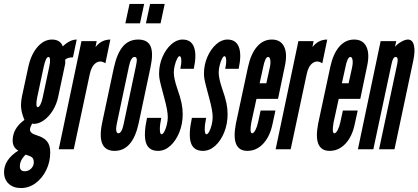

<svg xmlns="http://www.w3.org/2000/svg" viewBox="-66 -755 2116 971"><path d="M40 196Q80.5 196 114 171.2Q147.5 146.5 167.8 105.2Q188 64 188 15Q188 -20 172 -40Q156 -60 119 -71Q85.5 -81 85.5 -99.5Q85.5 -110 96.5 -130.5Q100.5 -128.5 104.5 -128.5Q130.5 -128.5 156 -146.8Q181.5 -165 200.8 -196Q220 -227 228 -264L263 -429Q264 -433.5 264.2 -437.2Q264.5 -441 263.5 -453.5Q277 -465 303 -465L322 -555Q288 -555 251.5 -520.5Q238.5 -555 197 -555Q156 -555 123.2 -517Q90.5 -479 77 -416L45 -267Q38.5 -234 41 -208Q43.5 -182 57.5 -148.5Q-2 -105.5 -2 -44.5Q-2 -9 26.5 6.5Q-45.5 52.5 -45.5 115.5Q-45.5 152 -22.2 174Q1 196 40 196ZM125 -213Q119 -213 118.2 -226.8Q117.5 -240.5 122 -262L155 -417Q160 -440.5 166.2 -453.8Q172.5 -467 179 -467Q186 -467 187 -453Q188 -439 183 -417L150 -262Q146 -241.5 138.8 -227.2Q131.5 -213 125 -213ZM59 111Q34.5 111 34.5 86.5Q34.5 54 64 27L86 35Q105 42 105 65Q105 84 91.5 97.5Q78 111 59 111Z M231 0H307L388 -380Q396.5 -421 418.8 -436.5Q441 -452 467 -435L492 -555Q447 -555 417 -517L423 -547H346Z M513.5 8Q605.5 8 635.5 -133L695 -414Q710.5 -486.5 695.5 -520.8Q680.5 -555 633 -555Q585.5 -555 555.5 -520Q525.5 -485 509.5 -411L451 -136Q420.5 8 513.5 8ZM532.5 -81Q524.5 -81 522.2 -93.5Q520 -106 524 -126L586.5 -421Q596.5 -467 614.5 -467Q624 -467 625.5 -456.5Q627 -446 621.5 -421L559 -126Q549.5 -81 532.5 -81ZM672 -637H746L767 -735H693ZM568 -637H642L663 -735H589Z M733 8Q767 8 795.2 -17.5Q823.5 -43 840.8 -85.5Q858 -128 858 -178Q858 -206 852 -234.5Q846 -263 831 -305.5Q813 -358 813 -388.5Q813 -405 817.8 -424.2Q822.5 -443.5 829.5 -457.2Q836.5 -471 842 -471Q849.5 -471 850.8 -452.2Q852 -433.5 846 -407H914Q929.5 -479 915 -517Q900.5 -555 857.5 -555Q827 -555 799.8 -530.5Q772.5 -506 755.5 -466.5Q738.5 -427 738.5 -382Q738.5 -370.5 740.5 -357.8Q742.5 -345 748.2 -322.5Q754 -300 765 -259Q782.5 -195.5 782.5 -163Q782.5 -143.5 777.5 -123.5Q772.5 -103.5 765.2 -89.8Q758 -76 751 -76Q743 -76 742.5 -99.2Q742 -122.5 749.5 -159H677.5Q659 -73 672.5 -32.5Q686 8 733 8Z M960 8Q994 8 1022.2 -17.5Q1050.5 -43 1067.8 -85.5Q1085 -128 1085 -178Q1085 -206 1079 -234.5Q1073 -263 1058 -305.5Q1040 -358 1040 -388.5Q1040 -405 1044.8 -424.2Q1049.5 -443.5 1056.5 -457.2Q1063.5 -471 1069 -471Q1076.5 -471 1077.8 -452.2Q1079 -433.5 1073 -407H1141Q1156.5 -479 1142 -517Q1127.5 -555 1084.5 -555Q1054 -555 1026.8 -530.5Q999.5 -506 982.5 -466.5Q965.5 -427 965.5 -382Q965.5 -370.5 967.5 -357.8Q969.5 -345 975.2 -322.5Q981 -300 992 -259Q1009.5 -195.5 1009.5 -163Q1009.5 -143.5 1004.5 -123.5Q999.5 -103.5 992.2 -89.8Q985 -76 978 -76Q970 -76 969.5 -99.2Q969 -122.5 976.5 -159H904.5Q886 -73 899.5 -32.5Q913 8 960 8Z M1185 8Q1231 8 1265 -28.2Q1299 -64.5 1312 -127L1327 -196H1252L1239 -136Q1234 -113 1225.5 -97Q1217 -81 1209 -81Q1195.5 -81 1205 -136L1231 -255H1340L1374 -418Q1388.5 -482.5 1371 -518.8Q1353.5 -555 1309 -555Q1265 -555 1233.8 -519Q1202.5 -483 1188 -415L1127 -130Q1100.5 8 1185 8ZM1247 -334 1264 -411Q1274.5 -467 1290 -467Q1298.5 -467 1301 -451.2Q1303.5 -435.5 1298 -411L1281 -334Z M1328 0H1404L1485 -380Q1493.5 -421 1515.8 -436.5Q1538 -452 1564 -435L1589 -555Q1544 -555 1514 -517L1520 -547H1443Z M1601 8Q1647 8 1681 -28.2Q1715 -64.5 1728 -127L1743 -196H1668L1655 -136Q1650 -113 1641.5 -97Q1633 -81 1625 -81Q1611.5 -81 1621 -136L1647 -255H1756L1790 -418Q1804.5 -482.5 1787 -518.8Q1769.5 -555 1725 -555Q1681 -555 1649.8 -519Q1618.5 -483 1604 -415L1543 -130Q1516.5 8 1601 8ZM1663 -334 1680 -411Q1690.5 -467 1706 -467Q1714.5 -467 1717 -451.2Q1719.5 -435.5 1714 -411L1697 -334Z M1744 0H1822L1914 -431Q1921 -467 1935 -467Q1950 -467 1943 -432L1851 0H1929L2024 -448Q2034.5 -497.5 2027.2 -526.2Q2020 -555 1997 -555Q1982.5 -555 1962.2 -543.2Q1942 -531.5 1931.5 -518L1938 -547H1859Z"/></svg>

Font: League Gothic Condensed Italic
Style: Regular
Weight: 400
Width: 3
Designer: The League of Moveable Type
Version: Version 1.600; ttfautohint (v1.8.3)